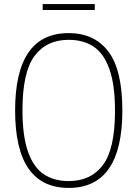

<svg xmlns="http://www.w3.org/2000/svg" viewBox="-20 -911 673 940"><path d="M54 -370Q54 -749 316.5 -749Q442 -749 510.5 -658.8Q579 -568.5 579 -370Q579 9 316.5 9Q54 9 54 -370ZM543 -368Q543 -496 515.5 -573Q488 -650 438 -683Q388 -716 316.5 -716Q207.5 -716 148.8 -636.8Q90 -557.5 90 -372Q90 -244 117.5 -167.2Q145 -90.5 195 -57.5Q245 -24.5 316.5 -24.5Q425.5 -24.5 484.2 -103.5Q543 -182.5 543 -368ZM189 -862V-891H444V-862Z"/></svg>

Font: Encode Sans Semi Condensed Thin
Style: Regular
Weight: 250
Width: 4
Designer: Multiple Designers
Foundry: Impallari Type
Version: Version 2.000